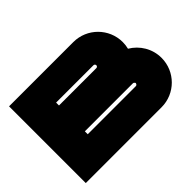

<svg xmlns="http://www.w3.org/2000/svg" viewBox="-130 -932 1190 1190"><g transform="rotate(-45 465.0 -336.5)"><path d="M890.4 -326.1C871.6 -358.2 844.8 -385 812.7 -403.9C816.9 -420.5 819.1 -438 819.1 -455.9C819.1 -515.8 794.8 -569.9 755.6 -609.2C716.4 -648.4 662.2 -672.6 602.3 -672.6H39V0H262.7V-0.1H703.3C823 -0.1 920 -97.1 920 -216.8C920 -256.7 909.2 -294.1 890.4 -326.1ZM261.6 -482.8H589.1C596.1 -482.8 601.7 -477.1 601.7 -470.1C601.7 -463.1 596.1 -457.5 589.1 -457.5H261.6ZM694.7 -214.4C693.2 -209.2 688.3 -205.4 682.7 -205.4H261.6V-230.8H682.7C687.2 -230.8 691.1 -228.4 693.3 -224.8C693.3 -224.8 693.4 -224.8 693.4 -224.8C695.2 -223.5 696.4 -221.4 696.4 -219C696.4 -217.3 695.8 -215.6 694.7 -214.4Z"/></g></svg>

Font: JUMBOTRON
Style: Regular
Weight: 400
Designer: Ian Langley
Foundry: Ian Langley
Version: Version 1.005;Fontself Maker 3.5.8